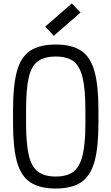

<svg xmlns="http://www.w3.org/2000/svg" viewBox="-20 -1070 640 1104"><path d="M300 14Q208 14 154 -22Q100 -58 77.5 -139.5Q55 -221 55 -360V-440Q55 -579 77.5 -661Q100 -743 154 -778.5Q208 -814 300 -814Q393 -814 446.5 -778.5Q500 -743 523 -661Q546 -579 546 -440V-360Q546 -221 523 -139.5Q500 -58 446.5 -22Q393 14 300 14ZM300 -55Q366 -55 402.5 -83Q439 -111 455 -177.5Q471 -244 471 -360V-440Q471 -557 455 -623.5Q439 -690 402.5 -717.5Q366 -745 300 -745Q235 -745 197.5 -717.5Q160 -690 145 -623.5Q130 -557 130 -440V-360Q130 -244 145.5 -177.5Q161 -111 198.5 -83Q236 -55 300 -55ZM289 -864 240 -917 393 -1050 443 -998Z"/></svg>

Font: Victor Mono Thin
Style: Regular
Weight: 400
Monospace: yes
Version: Version 1.561;gftools[0.9.30]